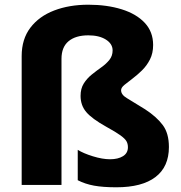

<svg xmlns="http://www.w3.org/2000/svg" viewBox="-20 -785 769 815"><path d="M630 -594Q630 -559 616.5 -532.5Q603 -506 582.5 -486Q562 -466 542 -451Q522 -436 508 -424.5Q494 -413 494 -402Q494 -383 518.5 -368.5Q543 -354 596 -321Q645 -289 671 -254Q697 -219 697 -161Q697 -77 640 -33.5Q583 10 474 10Q417 10 379 3Q341 -4 310 -20V-149Q334 -134 374.5 -121.5Q415 -109 447 -109Q481 -109 502 -122Q523 -135 523 -160Q523 -175 516.5 -186Q510 -197 490.5 -211Q471 -225 431 -247Q370 -281 346 -309.5Q322 -338 322 -378Q322 -409 335.5 -430.5Q349 -452 369.5 -468.5Q390 -485 410.5 -499.5Q431 -514 444.5 -531Q458 -548 458 -571Q458 -599 429.5 -617Q401 -635 355 -635Q301 -635 271 -610Q241 -585 241 -535V0H72V-547Q72 -619 109 -667.5Q146 -716 210 -740.5Q274 -765 355 -765Q434 -765 496.5 -745.5Q559 -726 594.5 -688Q630 -650 630 -594Z"/></svg>

Font: Noto Sans Kannada ExtraBold
Style: Regular
Weight: 800
Designer: Jelle Bosma - Monotype Design Team
Foundry: Monotype Imaging Inc.
Version: Version 2.005; ttfautohint (v1.8.4.7-5d5b)